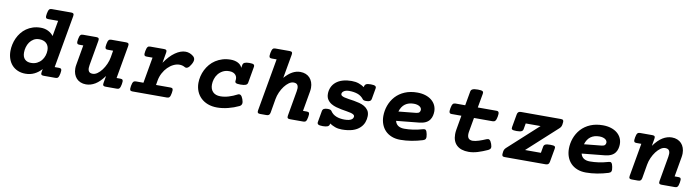

<svg xmlns="http://www.w3.org/2000/svg" viewBox="-30 -1232 6655 1833"><g transform="rotate(10 3298.0 -315.5)"><path d="M529.3 -100.1Q537.6 -100.1 543 -98.1Q548.3 -96.2 551.3 -90.8Q554.2 -85.4 554.2 -75.7Q554.2 -65.9 551.3 -50.3Q548.3 -34.7 544.9 -24.9Q541.5 -15.1 536.9 -9.5Q532.2 -3.9 526.1 -2Q520 0 511.7 0H397.5Q380.9 0 375 -7.1Q369.1 -14.2 372.1 -30.8L377.4 -62Q347.2 -27.8 308.1 -8.5Q269 10.7 221.7 10.7Q179.7 10.7 146.5 -3.7Q113.3 -18.1 90.6 -43.2Q67.9 -68.4 55.9 -103Q43.9 -137.7 43.9 -178.2Q43.9 -209.5 50.8 -241.7Q57.6 -273.9 71.3 -303.7Q85 -333.5 105.5 -359.6Q126 -385.7 153.8 -405.3Q181.6 -424.8 216.1 -436Q250.5 -447.3 292.5 -447.3Q331.1 -447.3 363.3 -431.4Q395.5 -415.5 415.5 -388.7L442.4 -540.5H346.2Q337.9 -540.5 332.5 -542.5Q327.1 -544.4 324.2 -549.8Q321.3 -555.2 321.3 -564.9Q321.3 -574.7 324.2 -590.3Q327.1 -606 330.6 -615.7Q334 -625.5 338.6 -631.1Q343.3 -636.7 349.4 -638.7Q355.5 -640.6 363.8 -640.6H551.3Q567.9 -640.6 573.7 -633.5Q579.6 -626.5 576.7 -609.9L486.8 -100.1ZM255.9 -100.1Q289.6 -100.1 314.9 -113Q340.3 -126 357.2 -146.7Q374 -167.5 382.6 -193.6Q391.1 -219.7 391.1 -246.1Q391.1 -268.6 384 -285.6Q377 -302.7 364.3 -314Q351.6 -325.2 334.5 -330.8Q317.4 -336.4 297.4 -336.4Q265.6 -336.4 242.4 -322.5Q219.2 -308.6 204.1 -286.9Q189 -265.1 181.6 -238.5Q174.3 -211.9 174.3 -186.5Q174.3 -144 196 -122.1Q217.8 -100.1 255.9 -100.1Z M984.4 -101.6Q941.4 -42 897.9 -15.6Q854.5 10.7 808.6 10.7Q779.3 10.7 755.9 1Q732.4 -8.8 716.3 -26.1Q700.2 -43.5 691.4 -67.9Q682.6 -92.3 682.6 -121.6Q682.6 -130.4 683.3 -139.4Q684.1 -148.4 686 -158.2L719.7 -351.1H682.1Q673.8 -351.1 668.5 -353Q663.1 -355 660.2 -360.6Q657.2 -366.2 657.2 -376Q657.2 -385.7 660.2 -401.4Q663.1 -417 666.5 -426.8Q669.9 -436.5 674.6 -441.9Q679.2 -447.3 685.3 -449.2Q691.4 -451.2 699.7 -451.2H828.6Q845.2 -451.2 851.1 -444.1Q856.9 -437 854 -420.4L811.5 -177.2Q808.6 -161.6 808.6 -148.9Q808.6 -125.5 819.1 -112.8Q829.6 -100.1 855 -100.1Q877 -100.1 899.9 -116.2Q922.9 -132.3 942.6 -158.7Q962.4 -185.1 977.3 -218.3Q992.2 -251.5 998 -286.1L1008.8 -351.1H956.5Q948.2 -351.1 942.9 -353Q937.5 -355 934.6 -360.6Q931.6 -366.2 931.6 -376Q931.6 -385.7 934.6 -401.4Q937.5 -417 940.9 -426.8Q944.3 -436.5 949 -441.9Q953.6 -447.3 959.7 -449.2Q965.8 -451.2 974.1 -451.2H1117.7Q1134.3 -451.2 1140.1 -444.1Q1146 -437 1143.1 -420.4L1086.9 -100.1H1124.5Q1132.8 -100.1 1138.2 -98.1Q1143.6 -96.2 1146.5 -90.8Q1149.4 -85.4 1149.4 -75.7Q1149.4 -65.9 1146.5 -50.3Q1143.6 -34.7 1140.1 -24.9Q1136.7 -15.1 1132.1 -9.5Q1127.4 -3.9 1121.3 -2Q1115.2 0 1106.9 0H997.6Q981 0 975.1 -7.1Q969.2 -14.2 972.2 -30.8Z M1485.4 -451.2Q1502 -451.2 1507.8 -444.1Q1513.7 -437 1510.7 -420.4L1493.2 -319.3Q1541.5 -390.1 1593.3 -426Q1645 -461.9 1692.4 -461.9Q1732.9 -461.9 1767.1 -434.6Q1784.2 -420.9 1785.4 -402.1Q1786.6 -383.3 1771.5 -356Q1754.9 -326.2 1739.3 -316.9Q1723.6 -307.6 1709.5 -315.9Q1685.5 -329.6 1657.7 -329.6Q1628.4 -329.6 1599.1 -315.4Q1569.8 -301.3 1544.7 -276.1Q1519.5 -251 1501.2 -216.6Q1482.9 -182.1 1476.1 -141.6L1469.2 -100.1H1609.4Q1617.7 -100.1 1623 -98.1Q1628.4 -96.2 1631.1 -90.6Q1633.8 -85 1633.8 -75.2Q1633.8 -65.4 1630.9 -49.8Q1627.9 -34.2 1624.8 -24.4Q1621.6 -14.6 1616.9 -9.3Q1612.3 -3.9 1606.2 -2Q1600.1 0 1591.8 0H1257.8Q1249.5 0 1243.9 -2Q1238.3 -3.9 1235.6 -9.3Q1232.9 -14.6 1232.7 -24.4Q1232.4 -34.2 1235.4 -49.8Q1238.3 -65.4 1241.7 -75.2Q1245.1 -85 1249.8 -90.6Q1254.4 -96.2 1260.7 -98.1Q1267.1 -100.1 1275.4 -100.1H1347.2L1391.1 -351.1H1334Q1325.7 -351.1 1320.3 -353Q1314.9 -355 1312 -360.4Q1309.1 -365.7 1309.1 -375.5Q1309.1 -385.3 1312 -400.9Q1314.9 -416.5 1318.4 -426.3Q1321.8 -436 1326.4 -441.7Q1331.1 -447.3 1337.2 -449.2Q1343.3 -451.2 1351.6 -451.2Z M2247.1 -431.2Q2250 -447.8 2265.4 -454.8Q2280.8 -461.9 2312 -461.9Q2343.3 -461.9 2352.8 -454.8Q2362.3 -447.8 2359.4 -431.2L2332 -274.4Q2329.1 -257.8 2313 -250.7Q2296.9 -243.7 2261.7 -243.7Q2244.1 -243.7 2233.4 -245.4Q2222.7 -247.1 2217 -250.7Q2211.4 -254.4 2210 -260.3Q2208.5 -266.1 2210 -274.4Q2212.4 -289.6 2209.5 -303.2Q2206.5 -316.9 2197.3 -327.6Q2188 -338.4 2172.9 -344.7Q2157.7 -351.1 2135.7 -351.1Q2099.6 -351.1 2073 -336.7Q2046.4 -322.3 2028.8 -300Q2011.2 -277.8 2002.7 -250.2Q1994.1 -222.7 1994.1 -196.3Q1994.1 -151.4 2019.8 -125.7Q2045.4 -100.1 2091.8 -100.1Q2130.9 -100.1 2172.1 -112.5Q2213.4 -125 2252.9 -146Q2268.6 -154.3 2281.2 -146Q2293.9 -137.7 2304.2 -109.9Q2314.9 -81.1 2310.5 -64.9Q2306.2 -48.8 2289.6 -40.5Q2241.2 -17.1 2186 -3.2Q2130.9 10.7 2079.6 10.7Q2029.3 10.7 1989.5 -4.4Q1949.7 -19.5 1921.9 -46.4Q1894 -73.2 1879.2 -110.1Q1864.3 -147 1864.3 -189.9Q1864.3 -222.2 1872.1 -254.9Q1879.9 -287.6 1895 -317.9Q1910.2 -348.1 1932.6 -374.5Q1955.1 -400.9 1984.9 -420.2Q2014.6 -439.5 2051 -450.7Q2087.4 -461.9 2130.9 -461.9Q2170.4 -461.9 2200.4 -446.8Q2230.5 -431.6 2242.2 -402.3Z M2653.8 -377.9Q2690.9 -420.9 2728.3 -441.4Q2765.6 -461.9 2805.2 -461.9Q2834.5 -461.9 2857.9 -452.4Q2881.3 -442.9 2897.5 -425.3Q2913.6 -407.7 2922.4 -383.5Q2931.2 -359.4 2931.2 -330.1Q2931.2 -321.3 2930.2 -311.8Q2929.2 -302.2 2927.7 -293L2894 -100.1H2931.6Q2939.9 -100.1 2945.3 -98.1Q2950.7 -96.2 2953.4 -90.6Q2956.1 -85 2956.1 -75.2Q2956.1 -65.4 2953.1 -49.8Q2950.2 -34.2 2947 -24.4Q2943.8 -14.6 2939.2 -9.3Q2934.6 -3.9 2928.5 -2Q2922.4 0 2914.1 0H2785.2Q2768.6 0 2762.7 -7.1Q2756.8 -14.2 2759.8 -30.8L2802.2 -273.9Q2805.2 -289.1 2805.2 -302.2Q2805.2 -325.7 2794.7 -338.4Q2784.2 -351.1 2758.8 -351.1Q2736.8 -351.1 2714.1 -335Q2691.4 -318.8 2671.4 -292.5Q2651.4 -266.1 2636.5 -232.7Q2621.6 -199.2 2615.7 -165L2592.8 -30.8Q2589.8 -14.2 2581.5 -7.1Q2573.2 0 2556.6 0H2496.1Q2479.5 0 2473.6 -7.1Q2467.8 -14.2 2470.7 -30.8L2560.5 -540.5H2513.2Q2504.9 -540.5 2499.5 -542.5Q2494.1 -544.4 2491.2 -549.8Q2488.3 -555.2 2488.3 -564.9Q2488.3 -574.7 2491.2 -590.3Q2494.1 -606 2497.6 -615.7Q2501 -625.5 2505.6 -631.1Q2510.3 -636.7 2516.4 -638.7Q2522.5 -640.6 2530.8 -640.6H2669.4Q2686 -640.6 2691.9 -633.5Q2697.8 -626.5 2694.8 -609.9Z M3169.4 -20Q3167 -3.4 3151.4 3.7Q3135.7 10.7 3104.5 10.7Q3073.2 10.7 3061.3 3.7Q3049.3 -3.4 3052.2 -20L3071.3 -128.9Q3074.2 -145.5 3086.9 -152.6Q3099.6 -159.7 3123.5 -159.7Q3139.6 -159.7 3148.7 -156.2Q3157.7 -152.8 3161.6 -146Q3171.9 -129.9 3186.5 -118.4Q3201.2 -106.9 3218.8 -100.1Q3236.3 -93.3 3256.3 -90.1Q3276.4 -86.9 3297.4 -86.9Q3322.8 -86.9 3340.1 -91.1Q3357.4 -95.2 3367.7 -103Q3376.5 -109.9 3379.9 -117.9Q3383.3 -126 3383.3 -131.3Q3383.3 -142.1 3373.8 -148.7Q3364.3 -155.3 3347.7 -160.2Q3329.1 -165 3304.4 -168.9Q3279.8 -172.9 3253.2 -177.7Q3226.6 -182.6 3200.4 -190.2Q3174.3 -197.8 3152.8 -210.4Q3129.4 -224.6 3114.5 -246.8Q3099.6 -269 3099.6 -302.7Q3099.6 -335 3112.5 -365Q3125.5 -395 3151.9 -417Q3179.7 -439.9 3218.3 -450.9Q3256.8 -461.9 3301.8 -461.9Q3341.3 -461.9 3371.6 -451.4Q3401.9 -440.9 3425.8 -423.8L3427.2 -431.2Q3430.7 -447.8 3443.4 -454.8Q3456.1 -461.9 3487.3 -461.9Q3518.6 -461.9 3530.5 -454.8Q3542.5 -447.8 3539.6 -431.2L3521.5 -328.1Q3518.6 -311.5 3506.8 -304.4Q3495.1 -297.4 3471.2 -297.4Q3444.8 -297.4 3437.5 -307.6Q3413.1 -339.4 3377.4 -351.8Q3341.8 -364.3 3295.4 -364.3Q3276.9 -364.3 3263.4 -360.1Q3250 -356 3241.2 -349.1Q3226.6 -337.4 3226.6 -322.3Q3226.6 -312 3236.1 -305.9Q3245.6 -299.8 3261.2 -295.4Q3279.3 -290.5 3304.4 -287.1Q3329.6 -283.7 3356.4 -279.3Q3383.3 -274.9 3409.9 -267.8Q3436.5 -260.7 3458 -248.5Q3481.4 -234.9 3496.3 -213.6Q3511.2 -192.4 3511.2 -158.7Q3511.2 -127.9 3500 -97.7Q3488.8 -67.4 3464.8 -44.4Q3436.5 -16.6 3392.6 -2.9Q3348.6 10.7 3290 10.7Q3252 10.7 3223.1 0Q3194.3 -10.7 3170.4 -26.4Z M3785.6 -160.6Q3793 -130.4 3815.9 -115.2Q3838.9 -100.1 3876 -100.1Q3915.5 -100.1 3959.2 -106.2Q4002.9 -112.3 4054.2 -127Q4062.5 -129.4 4068.8 -128.9Q4075.2 -128.4 4080.1 -123.8Q4085 -119.1 4088.6 -109.9Q4092.3 -100.6 4095.2 -85.9Q4098.1 -70.8 4098.4 -60.3Q4098.6 -49.8 4095.7 -42.7Q4092.8 -35.6 4086.7 -31.2Q4080.6 -26.9 4071.3 -23.9Q4019.5 -7.8 3964.4 1.5Q3909.2 10.7 3856.4 10.7Q3808.6 10.7 3771.5 -4.2Q3734.4 -19 3709.2 -45.2Q3684.1 -71.3 3670.9 -107.2Q3657.7 -143.1 3657.7 -185.1Q3657.7 -210.4 3662.1 -236.1Q3666.5 -261.7 3675.3 -286.4Q3684.1 -311 3697.5 -334Q3710.9 -356.9 3729 -377Q3766.1 -417.5 3819.1 -439.7Q3872.1 -461.9 3939.5 -461.9Q3982.4 -461.9 4017.6 -450.9Q4052.7 -439.9 4077.6 -419.9Q4102.5 -399.9 4116 -372.3Q4129.4 -344.7 4129.4 -311Q4129.4 -292.5 4124.5 -271.2Q4119.6 -250 4107.4 -231.9Q4093.3 -210.9 4068.4 -198.7Q4043.5 -186.5 4006.8 -182.6ZM3924.8 -351.1Q3874.5 -351.1 3840.8 -326.7Q3807.1 -302.2 3792 -252L3962.4 -269Q3984.4 -271.5 3992.4 -281.7Q4000.5 -292 4000.5 -304.7Q4000.5 -313 3996.1 -321.3Q3991.7 -329.6 3982.4 -336.2Q3973.1 -342.8 3958.7 -346.9Q3944.3 -351.1 3924.8 -351.1Z M4531.7 -421.9H4712.9Q4721.2 -421.9 4726.6 -419.4Q4731.9 -417 4734.6 -411.1Q4737.3 -405.3 4737.3 -395Q4737.3 -384.8 4734.4 -369.1Q4731.4 -353.5 4728 -343.5Q4724.6 -333.5 4719.7 -327.6Q4714.8 -321.8 4708.7 -319.3Q4702.6 -316.9 4694.3 -316.9H4513.2L4489.3 -181.2Q4487.8 -173.8 4487.3 -167Q4486.8 -160.2 4486.8 -154.3Q4486.8 -126 4500 -113Q4513.2 -100.1 4538.1 -100.1Q4550.3 -100.1 4565.7 -103.3Q4581.1 -106.4 4597.9 -111.8Q4614.7 -117.2 4632.3 -124Q4649.9 -130.9 4667 -138.2Q4675.3 -141.6 4682.1 -141.8Q4689 -142.1 4695.1 -137.9Q4701.2 -133.8 4706.5 -125.2Q4711.9 -116.7 4717.3 -102.1Q4727.1 -74.7 4722.7 -61.5Q4718.3 -48.3 4700.7 -40Q4651.9 -17.6 4606 -3.4Q4560.1 10.7 4517.6 10.7Q4443.4 10.7 4403.1 -26.4Q4362.8 -63.5 4362.8 -133.3Q4362.8 -154.8 4367.2 -179.7L4391.1 -316.9H4296.9Q4288.6 -316.9 4283.2 -319.3Q4277.8 -321.8 4275.1 -327.6Q4272.5 -333.5 4272.5 -343.5Q4272.5 -353.5 4275.4 -369.1Q4278.3 -384.8 4281.7 -395Q4285.2 -405.3 4289.8 -411.1Q4294.4 -417 4300.8 -419.4Q4307.1 -421.9 4315.4 -421.9H4409.7L4434.1 -559.6Q4437 -576.2 4452.9 -583.3Q4468.8 -590.3 4503.9 -590.3Q4521.5 -590.3 4532.2 -588.6Q4543 -586.9 4548.8 -583.3Q4554.7 -579.6 4556.2 -573.7Q4557.6 -567.9 4556.2 -559.6Z M5333.5 -451.2Q5341.8 -451.2 5347.2 -449.2Q5352.5 -447.3 5355.5 -441.9Q5358.4 -436.5 5358.4 -426.8Q5358.4 -417 5355.5 -401.4Q5353 -388.2 5348.1 -379.4Q5343.3 -370.6 5333 -361.3L5046.4 -100.1H5200.2L5210.9 -160.6Q5213.4 -177.2 5227.3 -184.3Q5241.2 -191.4 5275.9 -191.4Q5293.5 -191.4 5303.5 -189.7Q5313.5 -188 5318.4 -184.3Q5323.2 -180.7 5324 -174.8Q5324.7 -168.9 5323.2 -160.6L5300.3 -31.7Q5297.4 -14.6 5288.8 -7.3Q5280.3 0 5263.2 0H4865.7Q4857.4 0 4851.8 -2Q4846.2 -3.9 4843.5 -9.3Q4840.8 -14.6 4840.6 -24.4Q4840.3 -34.2 4843.3 -49.8Q4845.7 -63 4850.8 -71.8Q4856 -80.6 4866.2 -89.8L5152.8 -351.1H5008.8L4999 -295.4Q4997.6 -287.1 4993.7 -281.2Q4989.7 -275.4 4982.4 -271.7Q4975.1 -268.1 4963.4 -266.4Q4951.7 -264.6 4934.1 -264.6Q4916.5 -264.6 4906.5 -266.4Q4896.5 -268.1 4891.6 -271.7Q4886.7 -275.4 4886 -281.2Q4885.3 -287.1 4886.7 -295.4L4908.7 -419.4Q4911.6 -436.5 4920.2 -443.8Q4928.7 -451.2 4945.8 -451.2Z M5584.5 -160.6Q5591.8 -130.4 5614.7 -115.2Q5637.7 -100.1 5674.8 -100.1Q5714.4 -100.1 5758.1 -106.2Q5801.8 -112.3 5853 -127Q5861.3 -129.4 5867.7 -128.9Q5874 -128.4 5878.9 -123.8Q5883.8 -119.1 5887.5 -109.9Q5891.1 -100.6 5894 -85.9Q5897 -70.8 5897.2 -60.3Q5897.5 -49.8 5894.5 -42.7Q5891.6 -35.6 5885.5 -31.2Q5879.4 -26.9 5870.1 -23.9Q5818.4 -7.8 5763.2 1.5Q5708 10.7 5655.3 10.7Q5607.4 10.7 5570.3 -4.2Q5533.2 -19 5508.1 -45.2Q5482.9 -71.3 5469.7 -107.2Q5456.5 -143.1 5456.5 -185.1Q5456.5 -210.4 5460.9 -236.1Q5465.3 -261.7 5474.1 -286.4Q5482.9 -311 5496.3 -334Q5509.8 -356.9 5527.8 -377Q5564.9 -417.5 5617.9 -439.7Q5670.9 -461.9 5738.3 -461.9Q5781.2 -461.9 5816.4 -450.9Q5851.6 -439.9 5876.5 -419.9Q5901.4 -399.9 5914.8 -372.3Q5928.2 -344.7 5928.2 -311Q5928.2 -292.5 5923.3 -271.2Q5918.5 -250 5906.2 -231.9Q5892.1 -210.9 5867.2 -198.7Q5842.3 -186.5 5805.7 -182.6ZM5723.6 -351.1Q5673.3 -351.1 5639.6 -326.7Q5606 -302.2 5590.8 -252L5761.2 -269Q5783.2 -271.5 5791.3 -281.7Q5799.3 -292 5799.3 -304.7Q5799.3 -313 5794.9 -321.3Q5790.5 -329.6 5781.2 -336.2Q5772 -342.8 5757.6 -346.9Q5743.2 -351.1 5723.6 -351.1Z M6129.4 -351.1H6082Q6073.7 -351.1 6068.4 -353Q6063 -355 6060.1 -360.4Q6057.1 -365.7 6057.1 -375.5Q6057.1 -385.3 6060.1 -400.9Q6063 -416.5 6066.4 -426.3Q6069.8 -436 6074.5 -441.7Q6079.1 -447.3 6085.2 -449.2Q6091.3 -451.2 6099.6 -451.2H6218.8Q6235.4 -451.2 6241.2 -444.1Q6247.1 -437 6244.1 -420.4L6231.9 -349.6Q6274.9 -409.2 6318.4 -435.5Q6361.8 -461.9 6407.7 -461.9Q6437 -461.9 6460.4 -452.1Q6483.9 -442.4 6500 -425Q6516.1 -407.7 6524.9 -383.3Q6533.7 -358.9 6533.7 -329.6Q6533.7 -320.8 6532.7 -311.5Q6531.7 -302.2 6530.3 -293L6496.6 -100.1H6534.2Q6542.5 -100.1 6547.9 -98.1Q6553.2 -96.2 6555.9 -90.6Q6558.6 -85 6558.6 -75.2Q6558.6 -65.4 6555.7 -49.8Q6552.7 -34.2 6549.6 -24.4Q6546.4 -14.6 6541.7 -9.3Q6537.1 -3.9 6531 -2Q6524.9 0 6516.6 0H6387.7Q6371.1 0 6365.2 -7.1Q6359.4 -14.2 6362.3 -30.8L6404.8 -273.9Q6407.7 -290 6407.7 -303.2Q6407.7 -326.2 6397 -338.6Q6386.2 -351.1 6361.3 -351.1Q6339.4 -351.1 6316.7 -335Q6293.9 -318.8 6273.9 -292.5Q6253.9 -266.1 6239 -232.7Q6224.1 -199.2 6218.3 -165L6195.3 -30.8Q6192.4 -14.2 6184.1 -7.1Q6175.8 0 6159.2 0H6098.6Q6082 0 6076.2 -7.1Q6070.3 -14.2 6073.2 -30.8Z"/></g></svg>

Font: Courier Prime
Style: Bold Italic
Weight: 700
Monospace: yes
Designer: Alan Dague-Greene
Foundry: Quote-Unquote Apps
Version: Version 1.202